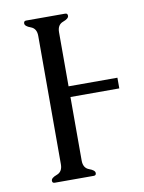

<svg xmlns="http://www.w3.org/2000/svg" viewBox="-78 -722 583 777"><g transform="rotate(-10 213.5 -333.5)"><path d="M407.2 -330.6H206.5V-69.3Q206.5 -38.6 230.2 -30Q253.9 -21.5 253.9 -9.8Q253.9 0 244.1 0H83.5Q73.7 0 73.7 -9.8Q73.7 -21.5 97.4 -30Q121.1 -38.6 121.1 -69.3V-596.7Q121.1 -627.4 97.4 -636Q73.7 -644.5 73.7 -656.2Q73.7 -666.5 83.5 -666.5H244.1Q253.9 -666.5 253.9 -656.2Q253.9 -644.5 230.2 -636Q206.5 -627.4 206.5 -596.7V-374.5H407.2Z"/></g></svg>

Font: Caudex
Style: Regular
Weight: 400
Version: Version 1.04